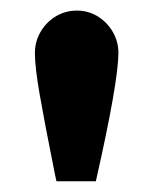

<svg xmlns="http://www.w3.org/2000/svg" viewBox="-20 -799 285 357"><path d="M82 -475.6Q62.5 -573.2 53.7 -623.8Q44.9 -674.3 44.9 -700.2Q44.9 -721.7 55.4 -739.7Q65.9 -757.8 83.7 -768.6Q101.6 -779.3 123 -779.3Q144 -779.3 161.6 -768.6Q179.2 -757.8 189.7 -739.7Q200.2 -721.7 200.2 -700.2Q199.7 -645 158.2 -461.9H85Z"/></svg>

Font: Reddit Sans Fudge ExtraBold
Style: Regular
Weight: 800
Designer: Stephen Hutchings
Foundry: Reddit
Version: Version 1.011